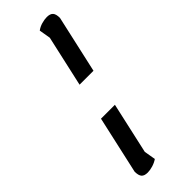

<svg xmlns="http://www.w3.org/2000/svg" viewBox="-338 -911 1122 1122"><g transform="rotate(-45 223.5 -350.0)"><path d="M202 -465 273 -782 261 -853Q280 -867 303.5 -873.5Q327 -880 346 -880Q373 -880 385 -867Q397 -854 397 -822L317 -465ZM121 180Q93 180 81.5 166.5Q70 153 70 122L150 -236H265L194 82L206 153Q187 166 163.5 173Q140 180 121 180Z"/></g></svg>

Font: Lemonada
Style: Regular
Weight: 400
Designer: Mohamed Gaber (Arabic), Eduardo Tunni (Latin)
Foundry: Kief Type Foundry
Version: Version 4.005